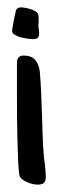

<svg xmlns="http://www.w3.org/2000/svg" viewBox="-20 -501 164 520"><path d="M85.9 -410.6Q85.9 -402.3 82.3 -398.7Q78.6 -395 68.8 -395Q64.5 -395 55.2 -396.2Q45.9 -397.5 36.4 -399.9Q26.9 -402.3 19.8 -406.7Q12.7 -411.1 12.7 -417.5Q12.7 -419.4 14.2 -428.5Q15.6 -437.5 17.8 -447.8Q20 -458 21.7 -466.3Q23.4 -474.6 24.4 -475.6V-475.1Q26.9 -479 30.3 -480Q33.7 -481 37.1 -481Q41.5 -481 48.6 -479.7Q55.7 -478.5 62.7 -476.3Q69.8 -474.1 75.7 -470.7Q81.5 -467.3 83 -463.4Q84.5 -459.5 84.7 -452.9Q85 -446.3 84.5 -440.9Q84.5 -439 84.2 -436.3Q84 -433.6 84 -432.1Q84 -429.7 84.2 -427.2Q84.5 -424.8 85 -422.4Q85.4 -419.9 85.7 -417Q85.9 -414.1 85.9 -410.6ZM104 -21.5Q104 -10.3 98.9 -5.6Q93.8 -1 82.5 -1Q76.7 -1 69.6 -2.4Q62.5 -3.9 55.7 -6.6Q48.8 -9.3 43 -13.2Q37.1 -17.1 34.2 -22Q32.2 -24.9 30.8 -40Q29.3 -55.2 28.6 -77.6Q27.8 -100.1 27.1 -127.9Q26.4 -155.8 26.1 -184.1Q25.9 -212.4 25.9 -239.3Q25.9 -266.1 25.9 -286.1V-323.7Q25.9 -328.6 26.1 -333.5Q26.4 -338.4 28.1 -342Q29.8 -345.7 33.4 -348.1Q37.1 -350.6 43.9 -350.6Q65.4 -350.6 75.4 -338.6Q85.4 -326.7 87.9 -306.6Q90.3 -276.9 91.6 -247.3Q92.8 -217.8 93.8 -187.5Q94.7 -160.2 95.5 -133.5Q96.2 -106.9 98.6 -80.6Q99.1 -75.2 99.6 -70.3Q100.1 -65.4 101.1 -60.5Q102.1 -50.8 103 -41.3Q104 -31.7 104 -21.5Z"/></svg>

Font: Just Another Hand
Style: Regular
Weight: 400
Designer: Astigmatic (AOETI)
Foundry: Astigmatic (AOETI)
Version: Version 1.001